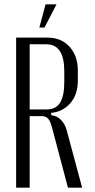

<svg xmlns="http://www.w3.org/2000/svg" viewBox="-20 -873 444 893"><path d="M202 -698Q265 -698 303.5 -655.5Q342 -613 342 -545V-498Q342 -433 307 -393Q272 -353 218 -348V-337Q244 -335 263 -316Q282 -297 290 -268L362 0H296L223 -276Q215 -308 204.5 -320.5Q194 -333 173 -333H118V0H55V-698ZM279 -541Q279 -667 196 -667H118V-364H197Q240 -364 259.5 -395.5Q279 -427 279 -491ZM163 -745 192 -853H243L187 -745Z"/></svg>

Font: Moniqa Paragraph
Style: Regular
Weight: 400
Designer: Rajesh Rajput
Foundry: Rajesh Rajput
Version: Version 1.000